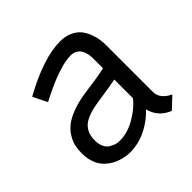

<svg xmlns="http://www.w3.org/2000/svg" viewBox="-149 -705 860 860"><g transform="rotate(-45 281.0 -275.0)"><path d="M109.9 -407.2 93.3 -440.4Q76.7 -474.1 77.1 -475.1Q233.9 -562 340.8 -562Q373.5 -562 398.7 -550.3Q423.8 -538.6 437.7 -521.5Q451.7 -504.4 460.2 -481.7Q468.8 -459 471.4 -440.4Q474.1 -421.9 474.1 -403.8V-107.9Q474.1 -63.5 527.8 -38.1L474.1 12.2Q412.6 -12.2 397 -74.2Q359.4 -34.2 311 -11Q262.7 12.2 209 12.2Q202.6 12.2 193.4 11.2Q184.1 10.3 168.7 6.6Q153.3 2.9 138.7 -3.2Q124 -9.3 108.4 -20.8Q92.8 -32.2 81.1 -47.4Q69.3 -62.5 61.8 -86.2Q54.2 -109.9 54.2 -138.2Q54.2 -161.6 58.3 -181.9Q62.5 -202.1 75.4 -224.6Q88.4 -247.1 109.4 -264.4Q130.4 -281.7 166.7 -296.1Q203.1 -310.5 252 -317.9Q351.6 -331.1 391.1 -340.8V-403.8Q391.1 -412.1 390.1 -420.4Q389.2 -428.7 385.5 -440.9Q381.8 -453.1 375.7 -461.9Q369.6 -470.7 357.4 -477.3Q345.2 -483.9 329.1 -483.9Q305.2 -483.9 273.9 -475.8Q242.7 -467.8 214.8 -456.5Q187 -445.3 162.8 -433.8Q138.7 -422.4 124 -415ZM206.1 -58.1Q255.4 -54.7 306.9 -82.5Q358.4 -110.4 391.1 -150.9V-269Q359.4 -262.7 261.2 -248Q222.2 -241.7 196 -230.5Q169.9 -219.2 157.5 -203.6Q145 -188 140.6 -172.9Q136.2 -157.7 136.2 -138.2Q136.2 -114.3 144.5 -97.2Q152.8 -80.1 165.8 -72.5Q178.7 -64.9 188.2 -61.8Q197.8 -58.6 206.1 -58.1Z"/></g></svg>

Font: Junction Regular
Style: Regular
Weight: 500
Designer: Caroline Hadilaksono
Foundry: Caroline Hadilaksono
Version: Version 1.056